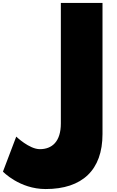

<svg xmlns="http://www.w3.org/2000/svg" viewBox="-66 -1258 789 1300"><path d="M628 -1238H346V-422C346 -298 285 -248 204 -248C132 -248 44 -333 44 -333L-46 -96C-46 -96 66 22 243 22C491 22 628 -107 628 -350Z"/></svg>

Font: Hussar Dziwak
Style: Regular
Weight: 400
Version: Version 1.022